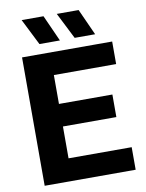

<svg xmlns="http://www.w3.org/2000/svg" viewBox="-101 -1019 829 1090"><g transform="rotate(-10 313.5 -474.5)"><path d="M66.5 0V-740H586V-610H227V-130H591V0ZM163 -313.5V-443.5H535V-313.5ZM380 -797.5 303.5 -949H429.5L498 -797.5ZM177 -797.5 101 -949H227L295 -797.5Z"/></g></svg>

Font: Encode Sans Condensed Thin
Style: Bold
Weight: 700
Version: Version 3.002